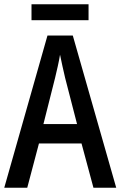

<svg xmlns="http://www.w3.org/2000/svg" viewBox="-20 -882 566 902"><path d="M396 -862H128V-787H396ZM419 0H526L322 -715H203L0 0H108L163 -208H363ZM286 -516 342 -299H184L239 -517C246 -547 257 -592 262 -625C268 -594 278 -551 286 -516Z"/></svg>

Font: Noto Sans Kannada Condensed Medium
Style: Regular
Weight: 500
Width: 3
Designer: Jelle Bosma - Monotype Design Team
Foundry: Monotype Imaging Inc.
Version: Version 2.005